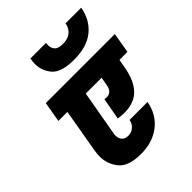

<svg xmlns="http://www.w3.org/2000/svg" viewBox="-271 -1197 1339 1339"><g transform="rotate(-45 398.5 -527.5)"><path d="M761 -1036Q743 -933 670 -873.5Q597 -814 471 -814Q345 -814 300 -866Q255 -918 255 -986Q255 -1009 260 -1036H414Q412 -1024 412 -1014Q412 -988 428.5 -967.5Q445 -947 494 -947Q543 -947 571.5 -971.5Q600 -996 607 -1036ZM771 -590H692L680 -523Q661 -416 607.5 -360Q554 -304 455 -304Q432 -304 395 -309L424 -470Q438 -468 443 -468Q495 -468 505 -527L516 -590H360L302 -261Q299 -247 299 -236Q299 -210 314 -191Q329 -172 362 -172Q394 -172 417 -191.5Q440 -211 446 -244H623Q604 -138 526.5 -78.5Q449 -19 337 -19Q212 -19 165 -77.5Q118 -136 118 -210Q118 -237 123 -267L179 -590H90L116 -740H797Z"/></g></svg>

Font: Fz Poppins ExtBd
Style: Italic
Weight: 800
Italic angle: -10°
Designer: Ninad Kale (Devanagari), Jonny Pinhorn (Latin)
Foundry: Indian Type Foundry
Version: Vit hóa bi Vntype.Com & FontZin.Com